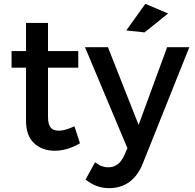

<svg xmlns="http://www.w3.org/2000/svg" viewBox="-20 -777 1011 996"><path d="M395 -34 366 -122C334 -107 307 -99 286 -99C267 -99 252 -104 243 -115C234 -126 229 -144 229 -171V-426H386V-512H229V-658H115V-512H40V-426H115V-150C115 -99 129 -60 157 -34C185 -8 221 5 264 5C307 5 351 -8 395 -34Z M651 167C680 146 703 115 720 73L962 -532H847L699 -129L540 -532H421L641 -8L623 32C605 71 578 91 542 91C530 91 519 89 508 85C497 81 486 74 473 65L424 154C443 169 462 181 482 188C501 195 523 199 547 199C587 199 622 188 651 167ZM734 -757 635 -619 730 -609 852 -707Z"/></svg>

Font: Argentum Sans
Style: Regular
Weight: 400
Designer: Julieta Ulanovsky
Foundry: Julieta Ulanovsky
Version: Version 5.001;March 29, 2019;FontCreator 11.5.0.2425 64-bit